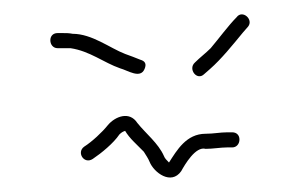

<svg xmlns="http://www.w3.org/2000/svg" viewBox="-20 -374 417 267"><path d="M296 -169H303C309 -169 313 -174 313 -180C313 -186 309 -190 303 -190H296C286 -190 277 -188 266 -188C239 -188 226 -165 215 -148C212 -151 209 -154 208 -157C200 -175 183 -188 171 -203C160 -220 140 -212 130 -200C122 -190 108 -177 97 -170C86 -162 97 -145 109 -153C121 -161 138 -175 146 -187C149 -190 151 -191 154 -192C157 -187 161 -182 166 -177L180 -163C183 -158 186 -154 188 -149C194 -134 218 -116 232 -136C237 -145 252 -171 266 -167C276 -167 287 -169 296 -169ZM264 -271 272 -278C288 -292 304 -312 318 -329L325 -337C333 -347 317 -361 309 -350C298 -339 284 -320 273 -307C266 -300 258 -294 251 -287C241 -278 254 -261 264 -271ZM60 -307H78C105 -303 124 -287 147 -279C158 -276 175 -264 181 -278C184 -285 182 -289 175 -291C168 -294 162 -296 154 -299C133 -307 108 -327 81 -327C76 -328 72 -328 67 -328H60C54 -328 50 -324 50 -318C50 -312 54 -307 60 -307Z"/></svg>

Font: Be Happy
Style: Regular
Weight: 500
Designer: Mew Too
Foundry: Cannot Into Space Fonts
Version: Version 0.9977